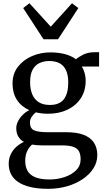

<svg xmlns="http://www.w3.org/2000/svg" viewBox="-20 -891 644 1180"><path d="M276 269.5Q212.5 269.5 166.8 258.5Q121 247.5 91.5 227.5Q62 207.5 47.8 179.2Q33.5 151 33.5 115.5Q33.5 83.5 46.2 57Q59 30.5 80.5 11.2Q102 -8 127 -19Q104 -31.5 92 -52.5Q80 -73.5 80 -103Q80 -125 91 -146.2Q102 -167.5 120 -185.5Q138 -203.5 160 -214Q110 -236.5 83.5 -278Q57 -319.5 57 -377.5Q57 -437.5 90.2 -480.5Q123.5 -523.5 176.5 -546.2Q229.5 -569 288.5 -569Q338.5 -569 378.8 -558.5Q419 -548 447 -526.5Q458 -538 489 -554Q520 -570 558.5 -570H589V-482H482.5Q490 -471 495.2 -457Q500.5 -443 503.5 -427.2Q506.5 -411.5 506.5 -394.5Q506.5 -333 476.8 -287.5Q447 -242 395 -217Q343 -192 276.5 -192Q256 -192 236.8 -194.2Q217.5 -196.5 200 -200.5Q184.5 -188 174.2 -172Q164 -156 164 -138.5Q164 -102 189 -90.2Q214 -78.5 274 -78.5H388Q453.5 -78.5 495.5 -61.8Q537.5 -45 557.8 -13.5Q578 18 578 62Q578 106.5 554 144Q530 181.5 488.2 209.8Q446.5 238 392 253.8Q337.5 269.5 276 269.5ZM285 212Q332.5 212 376.2 197.5Q420 183 447.8 155.5Q475.5 128 475.5 88Q475.5 60.5 466.5 41.2Q457.5 22 432.5 12.2Q407.5 2.5 359.5 2.5H239.5Q222.5 2.5 206.5 1.2Q190.5 0 177 -2.5Q157 15 146 40Q135 65 135 97.5Q135 133 149.2 158.8Q163.5 184.5 196.5 198.2Q229.5 212 285 212ZM286.5 -246Q346 -246 372.8 -281.5Q399.5 -317 399.5 -384Q399.5 -429 386.2 -458.2Q373 -487.5 347 -501.8Q321 -516 283 -516Q249 -516 222.2 -503.2Q195.5 -490.5 180.2 -462Q165 -433.5 165 -386.5Q165 -345.5 177.2 -313.8Q189.5 -282 216.5 -264Q243.5 -246 286.5 -246ZM247.5 -649.5 122.5 -841.5 161 -871 292 -727 422.5 -871 461.5 -841.5 336.5 -649.5Z"/></svg>

Font: Merriweather 20pt
Style: Regular
Weight: 400
Version: Version 2.100